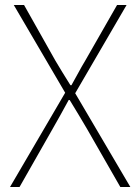

<svg xmlns="http://www.w3.org/2000/svg" viewBox="-20 -746 559 766"><path d="M240 -376 35 -726H76L201 -504Q216 -479 229 -457.5Q242 -436 261 -406H265Q282 -436 293.5 -457.5Q305 -479 320 -504L447 -726H485L280 -374L500 0H460L327 -232Q312 -258 295 -286Q278 -314 258 -347H254Q236 -314 220.5 -286Q205 -258 190 -232L58 0H20Z"/></svg>

Font: SpoqaHanSans
Style: Thin
Weight: 250
Designer: [Spoqa Han Sans] Dong-huui Kim \uAE40 \uB3D9 \uD718   [Noto Sans] Ryoko NISHIZUKA \u897F \u585A \u6DBC \u5B50  (kana & i
Foundry: Spoqa (http://bi.spoqa.com)
Version: Version 1.004;PS 1.004;hotconv 1.0.82;makeotf.lib2.5.63406